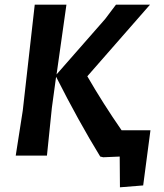

<svg xmlns="http://www.w3.org/2000/svg" viewBox="-20 -663 697 818"><path d="M47 0 77 -192 128 -643H263L221 -346L428 -582L474 -643H619L352 -338Q419 -222 498 -108H621L590 127L491 135L490 4L420 7L407 4Q315 -146 219 -336L201 -204L180 0Z"/></svg>

Font: Alegreya Sans
Style: Bold Italic
Weight: 700
Italic angle: -7°
Designer: Juan Pablo del Peral
Foundry: Huerta Tipografica
Version: Version 2.007